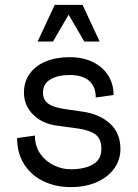

<svg xmlns="http://www.w3.org/2000/svg" viewBox="-20 -750 563 786"><path d="M50 -185 123 -195Q123 -152 144.5 -121Q166 -90 200 -73.5Q234 -57 270 -57Q326 -57 360.5 -77Q395 -97 395 -140Q395 -182 371 -199.5Q347 -217 299 -224L211 -236Q152 -244 115 -281.5Q78 -319 78 -371Q78 -415 101.5 -448Q125 -481 167.5 -498.5Q210 -516 265 -516Q319 -516 360 -496Q401 -476 423 -441Q445 -406 445 -361L372 -351Q372 -396 344.5 -419.5Q317 -443 265 -443Q217 -443 186.5 -425Q156 -407 156 -371Q156 -342 176.5 -326.5Q197 -311 242 -304L318 -293Q388 -283 430.5 -244Q473 -205 473 -140Q473 -95 447 -59.5Q421 -24 375 -4Q329 16 270 16Q209 16 159 -7.5Q109 -31 79.5 -76.5Q50 -122 50 -185ZM204 -730H318L388 -580H325L261 -690L197 -580H134Z"/></svg>

Font: Uncut Sans VF
Style: Regular
Weight: 400
Designer: Kasper Nordkvist
Foundry: Uncut Type
Version: Version 1.100;FEAKit 1.0